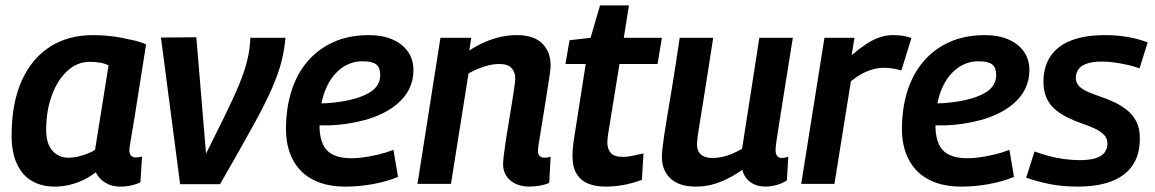

<svg xmlns="http://www.w3.org/2000/svg" viewBox="-20 -681 4278 711"><path d="M426 10Q405 10 388 4Q371 -2 357 -14Q343 -26 335 -43Q314 -27 289.5 -15Q265 -3 238 3.5Q211 10 182 10Q134 10 98 -11Q62 -32 42.5 -74.5Q23 -117 23 -179Q23 -298 60 -381Q97 -464 164.5 -507.5Q232 -551 325 -551Q351 -551 378 -548.5Q405 -546 431 -541Q457 -536 480 -530.5Q503 -525 521 -517Q506 -422 495.5 -355.5Q485 -289 478 -245Q471 -201 466.5 -176.5Q462 -152 460.5 -140Q459 -128 459 -126Q459 -112 465 -105Q471 -98 483 -98Q488 -98 494 -99Q500 -100 506 -101L500 -6Q487 1 467 5.5Q447 10 426 10ZM332 -126 382 -439Q368 -446 350 -449Q332 -452 312 -452Q266 -452 229.5 -418.5Q193 -385 172 -328Q151 -271 151 -200Q151 -149 174 -123Q197 -97 234 -97Q251 -97 268 -101Q285 -105 302.5 -111.5Q320 -118 332 -126Z M795 1H647L576 -542L707 -543L743 -112Q778 -182 804.5 -236Q831 -290 850 -332Q869 -374 881 -408.5Q893 -443 899.5 -475.5Q906 -508 907 -541H1037Q1034 -504 1026 -468.5Q1018 -433 1004 -395.5Q990 -358 970 -316.5Q950 -275 924 -227.5Q898 -180 866 -123.5Q834 -67 795 1Z M1141 -299Q1165 -297 1192 -299Q1219 -301 1245 -305Q1313 -316 1350.5 -339.5Q1388 -363 1388 -404Q1388 -430 1373.5 -442Q1359 -454 1325 -454Q1278 -455 1240.5 -425.5Q1203 -396 1183 -343Q1163 -290 1163 -218Q1163 -175 1175.5 -147.5Q1188 -120 1214.5 -107.5Q1241 -95 1282 -95Q1303 -95 1327.5 -98.5Q1352 -102 1380 -108.5Q1408 -115 1437 -126L1454 -26Q1410 -8 1359.5 1Q1309 10 1260 10Q1189 10 1140 -15Q1091 -40 1065 -88.5Q1039 -137 1039 -204Q1039 -278 1058.5 -341.5Q1078 -405 1117.5 -452Q1157 -499 1214.5 -525Q1272 -551 1347 -551Q1396 -551 1433 -535Q1470 -519 1490.5 -490Q1511 -461 1511 -421Q1511 -346 1449 -294.5Q1387 -243 1278 -225Q1238 -218 1201.5 -217Q1165 -216 1133 -218Z M1611 -541H1725L1718 -494Q1747 -513 1776 -525.5Q1805 -538 1834.5 -544.5Q1864 -551 1894 -551Q1956 -551 1987.5 -520.5Q2019 -490 2019 -438Q2019 -428 2015.5 -403Q2012 -378 2006.5 -344.5Q2001 -311 1995.5 -275.5Q1990 -240 1984.5 -207.5Q1979 -175 1975.5 -152Q1972 -129 1972 -122Q1972 -110 1978.5 -103.5Q1985 -97 1996 -97Q2002 -97 2008 -98Q2014 -99 2019 -101L2014 -4Q1999 3 1978.5 6.5Q1958 10 1939 10Q1911 10 1889 -0.5Q1867 -11 1855 -29.5Q1843 -48 1843 -73Q1843 -85 1846 -109.5Q1849 -134 1854 -166.5Q1859 -199 1865 -234Q1871 -269 1876 -301Q1881 -333 1884.5 -356.5Q1888 -380 1888 -390Q1888 -415 1874 -429.5Q1860 -444 1829 -444Q1810 -444 1791 -439.5Q1772 -435 1753 -427.5Q1734 -420 1715 -409L1650 0H1526Z M2363 -113 2357 -15Q2322 -2 2289 4Q2256 10 2222 10Q2186 10 2158.5 -1Q2131 -12 2115.5 -37Q2100 -62 2100 -105Q2100 -119 2102 -138.5Q2104 -158 2107 -176L2149 -444H2074L2089 -532L2167 -541L2202 -661H2309L2290 -541H2431L2415 -444H2274L2232 -185Q2231 -177 2230 -169Q2229 -161 2229 -154Q2229 -129 2242 -114.5Q2255 -100 2287 -100Q2304 -100 2322 -104Q2340 -108 2363 -113Z M2557 10Q2495 10 2463 -20Q2431 -50 2431 -100Q2431 -112 2433 -130.5Q2435 -149 2439.5 -179.5Q2444 -210 2452 -257.5Q2460 -305 2471.5 -375Q2483 -445 2497 -541H2621Q2608 -456 2598.5 -396Q2589 -336 2582.5 -295Q2576 -254 2571.5 -227.5Q2567 -201 2564.5 -182.5Q2562 -164 2561 -149Q2560 -124 2574.5 -110Q2589 -96 2617 -96Q2637 -96 2655 -100Q2673 -104 2691 -111.5Q2709 -119 2728 -130L2792 -541H2916Q2897 -424 2885 -348Q2873 -272 2866 -228Q2859 -184 2856 -163Q2853 -142 2852.5 -135Q2852 -128 2852 -126Q2852 -111 2858 -103.5Q2864 -96 2876 -96Q2879 -96 2885.5 -97Q2892 -98 2899 -101L2894 -13Q2878 -2 2856 4Q2834 10 2815 10Q2782 10 2759 -6.5Q2736 -23 2729 -52Q2700 -32 2671.5 -18Q2643 -4 2615 3Q2587 10 2557 10Z M3144 -541 3134 -477Q3165 -503 3190.5 -519.5Q3216 -536 3239.5 -543.5Q3263 -551 3287 -551Q3306 -551 3323 -548.5Q3340 -546 3355 -540L3318 -420Q3301 -425 3284.5 -427.5Q3268 -430 3253 -430Q3226 -430 3196 -419Q3166 -408 3131 -380L3070 0H2947L3033 -541Z M3422 -299Q3446 -297 3473 -299Q3500 -301 3526 -305Q3594 -316 3631.5 -339.5Q3669 -363 3669 -404Q3669 -430 3654.5 -442Q3640 -454 3606 -454Q3559 -455 3521.5 -425.5Q3484 -396 3464 -343Q3444 -290 3444 -218Q3444 -175 3456.5 -147.5Q3469 -120 3495.5 -107.5Q3522 -95 3563 -95Q3584 -95 3608.5 -98.5Q3633 -102 3661 -108.5Q3689 -115 3718 -126L3735 -26Q3691 -8 3640.5 1Q3590 10 3541 10Q3470 10 3421 -15Q3372 -40 3346 -88.5Q3320 -137 3320 -204Q3320 -278 3339.5 -341.5Q3359 -405 3398.5 -452Q3438 -499 3495.5 -525Q3553 -551 3628 -551Q3677 -551 3714 -535Q3751 -519 3771.5 -490Q3792 -461 3792 -421Q3792 -346 3730 -294.5Q3668 -243 3559 -225Q3519 -218 3482.5 -217Q3446 -216 3414 -218Z M3780 -23 3811 -120Q3833 -112 3861.5 -104Q3890 -96 3920.5 -92Q3951 -88 3978 -88Q4016 -88 4038.5 -95.5Q4061 -103 4071 -117Q4081 -131 4081 -149Q4081 -169 4068 -182Q4055 -195 4034 -205Q4013 -215 3987.5 -223.5Q3962 -232 3937 -244Q3912 -256 3890.5 -273Q3869 -290 3856.5 -316Q3844 -342 3844 -379Q3844 -419 3858 -451Q3872 -483 3900.5 -505.5Q3929 -528 3972 -539.5Q4015 -551 4072 -551Q4118 -551 4159 -543.5Q4200 -536 4230 -524L4200 -428Q4180 -435 4156.5 -440.5Q4133 -446 4108 -449.5Q4083 -453 4060 -453Q4025 -453 4003.5 -445Q3982 -437 3973 -423.5Q3964 -410 3964 -393Q3964 -374 3976.5 -361.5Q3989 -349 4010.5 -340Q4032 -331 4057 -322.5Q4082 -314 4107.5 -302Q4133 -290 4154 -273Q4175 -256 4188 -231Q4201 -206 4201 -169Q4201 -130 4190.5 -101Q4180 -72 4160 -51Q4140 -30 4112 -16.5Q4084 -3 4048.5 3.5Q4013 10 3971 10Q3913 10 3866.5 0.5Q3820 -9 3780 -23Z"/></svg>

Font: Georama ExtraCondensed Thin SemiBold
Style: Italic
Weight: 600
Italic angle: -9°
Version: Version 1.001